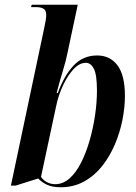

<svg xmlns="http://www.w3.org/2000/svg" viewBox="-20 -780 574 810"><path d="M236 10Q201 10 178.5 -0.5Q156 -11 141 -27L46 3H26L167 -664Q171 -682 173 -695Q175 -708 175 -717Q175 -736 164 -743Q153 -750 131 -750H111L114 -760H308L265 -558Q259 -526 245 -480.5Q231 -435 219 -388H224Q250 -460 290 -503Q330 -546 390 -546Q444 -546 475.5 -504.5Q507 -463 507 -375Q507 -327 496.5 -274Q486 -221 464.5 -170.5Q443 -120 411 -79.5Q379 -39 335 -14.5Q291 10 236 10ZM213 -3Q246 -3 273.5 -27.5Q301 -52 322 -93.5Q343 -135 358 -187Q373 -239 381 -293.5Q389 -348 389 -397Q389 -465 376 -490Q363 -515 342 -515Q315 -515 290 -488Q265 -461 245.5 -419Q226 -377 217 -333L153 -34Q162 -20 178 -11.5Q194 -3 213 -3Z"/></svg>

Font: Noto Serif Display Condensed SemiBold
Style: Italic
Weight: 600
Width: 3
Italic angle: -12°
Designer: Monotype Design Team
Foundry: Monotype Imaging Inc.
Version: Version 2.009